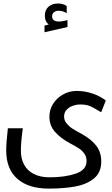

<svg xmlns="http://www.w3.org/2000/svg" viewBox="-20 -1079 640 1098"><path d="M15.5 -219Q15.5 -263 25 -345.5H110.5Q99.5 -268.5 99.5 -216.5Q99.5 -171 118 -137Q136.5 -103 173.5 -84Q210.5 -65 264 -65Q351 -65 413 -86Q475 -107 475 -158Q475 -182 463 -199.5Q451 -217 433.2 -229Q415.5 -241 384 -257.5Q327.5 -287.5 295 -324.2Q262.5 -361 262.5 -411.5Q262.5 -452.5 284.2 -486.2Q306 -520 341.8 -539.5Q377.5 -559 418 -559Q465.5 -559 510 -543.8Q554.5 -528.5 585 -504L558.5 -437L540.5 -447.5Q516.5 -462 503.2 -468.5Q490 -475 475.2 -478.2Q460.5 -481.5 439 -481.5Q417.5 -481.5 396.2 -474Q375 -466.5 360.8 -451Q346.5 -435.5 346.5 -413Q346.5 -390.5 361.2 -372.8Q376 -355 394.5 -343.2Q413 -331.5 449 -312Q503 -282 531 -245Q559 -208 559 -155.5Q559 -91.5 516.2 -57.5Q473.5 -23.5 408.2 -12Q343 -0.5 258 -0.5Q143.5 -0.5 79.5 -56.2Q15.5 -112 15.5 -219ZM234.5 -932.5 259 -939Q236.5 -955 236.5 -989Q236.5 -1022.5 257.5 -1040.8Q278.5 -1059 312 -1059Q341 -1059 361.5 -1044.5V-1003Q353.5 -1009.5 340.8 -1013.5Q328 -1017.5 315 -1017.5Q298.5 -1017.5 288.2 -1008.8Q278 -1000 278 -986Q278 -956 317 -956Q336.5 -956 366 -964V-924.5L234.5 -894.5Z"/></svg>

Font: JuliaMono
Style: Italic
Weight: 400
Italic angle: -9°
Monospace: yes
Designer: cormullion
Foundry: corm
Version: Version 0.057; ttfautohint (v1.8.4)